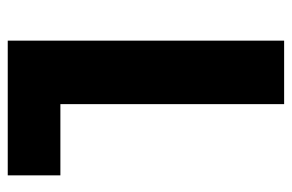

<svg xmlns="http://www.w3.org/2000/svg" viewBox="-149 -605 754 496"><g transform="rotate(90 228.0 -357.0)"><path d="M85 0H433V-136H249V-714H85Z"/></g></svg>

Font: Noto Sans Armenian Extra
Style: Regular
Weight: 800
Designer: Monotype Design Team
Foundry: Monotype Imaging Inc.
Version: Version 1.901